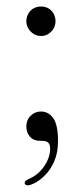

<svg xmlns="http://www.w3.org/2000/svg" viewBox="-20 -428 246 576"><path d="M103 -320Q91 -320 81 -326.2Q71 -332.5 65 -342.5Q59 -352.5 59 -364Q59 -376.5 65 -387Q71 -397.5 81 -403Q91 -408.5 103 -408.5Q115.5 -408.5 125.2 -403Q135 -397.5 140.8 -387Q146.5 -376.5 146.5 -364Q146.5 -352.5 140.8 -342.5Q135 -332.5 125.2 -326.2Q115.5 -320 103 -320ZM100.5 -5.5Q80.5 -5.5 69.8 -18Q59 -30.5 59 -48Q59 -68 72 -80.8Q85 -93.5 103 -93.5Q125 -93.5 139.5 -73.8Q154 -54 154 -5Q154 30 143 55.2Q132 80.5 116.2 96.5Q100.5 112.5 85.8 120.2Q71 128 63.5 128Q59 128 56.5 126Q54 124 54 121Q54 117 57.2 114.2Q60.5 111.5 70.5 107Q88 99 101.5 84.5Q115 70 122.8 52.5Q130.5 35 130.5 18Q130.5 6.5 125.2 0.5Q120 -5.5 105.5 -5.5Z"/></svg>

Font: Fraunces Thin
Style: Regular
Weight: 250
Version: Version 1.000;[b76b70a41]